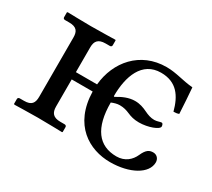

<svg xmlns="http://www.w3.org/2000/svg" viewBox="-95 -604 860 779"><g transform="rotate(30 335.5 -214.5)"><path d="M279.1 -203C282.5 -48 385.7 10 483 10C574 10 645 -29 645 -82C645 -98 634 -112 616 -112C599 -112 585 -106 571 -74C559 -47 534 -23 494 -23C410 -23 365 -82 365 -201C377 -206 390 -210 403 -210C421.3 -210 435.3 -205.7 449.3 -199.6C464.6 -192.9 480.7 -188 504 -188C547 -188 593 -206 593 -220C593 -224 591 -234 585 -234C578 -234 566 -228 553 -228C536.4 -228 521.6 -233.3 506 -240.9C489.2 -249.1 470.6 -256 448 -256C419 -256 392 -244 366 -228L363 -230C363 -322 393 -408 482 -408C556 -408 587 -360 604 -296C612.8 -296 621.1 -296.8 629 -300C626.3 -348.6 624.5 -378.5 621 -420C572 -424 537 -439 490 -439C366.6 -439 290.6 -346.9 280.2 -237H181V-354C181 -382 193 -398 227 -398H247C252 -398 256 -401 256 -406V-429L254 -431C254 -431 181 -429 140 -429C103 -429 31 -431 31 -431L28 -429V-406C28 -401 32 -398 37 -398H57C92 -398 102 -382 102 -354V-76C102 -47 92 -31 57 -31H37C32 -31 28 -28 28 -23V0L31 2C31 2 103 0 140 0C181 0 254 2 254 2L256 0V-23C256 -28 252 -31 247 -31H227C193 -31 181 -47 181 -76V-203Z"/></g></svg>

Font: Libertinus Serif
Style: Regular
Weight: 400
Designer: Philipp H. Poll
Foundry: Khaled Hosny
Version: Version 6.2